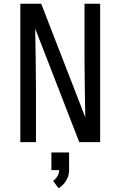

<svg xmlns="http://www.w3.org/2000/svg" viewBox="-20 -755 640 1020"><path d="M88 0V-735H199L433 -132Q432 -209 430.5 -286.5Q429 -364 429 -441V-735H512V0H401L167 -603Q168 -526 169.5 -448.5Q171 -371 171 -294V0ZM291 245 262 206Q276 196 285 181Q294 166 294 149H253V55H347V149Q347 164 343 178Q339 192 331.5 204.5Q324 217 313.5 227.5Q303 238 291 245Z"/></svg>

Font: Nova Nerd Font
Style: Regular
Weight: 400
Designer: Belleve Invis
Foundry: Belleve Invis
Version: Version 24.1.4; ttfautohint (v1.8.4);Nerd Fonts 3.1.1